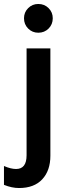

<svg xmlns="http://www.w3.org/2000/svg" viewBox="-62 -751 339 968"><path d="M192 34Q192 109 151 153Q110 197 34 197Q-2 197 -42 181V86Q-7 101 19 101Q72 101 72 32V-507H192ZM204 -659Q204 -628 183 -607Q162 -586 131 -586Q101 -586 80 -607Q59 -628 59 -659Q59 -689 80 -710Q101 -731 131 -731Q162 -731 183 -710Q204 -689 204 -659Z"/></svg>

Font: Hind Siliguri SemiBold
Style: Regular
Weight: 600
Designer: Jyotish Sonowal
Foundry: Indian Type Foundry
Version: Version 1.001;PS 1.0;hotconv 1.0.86;makeotf.lib2.5.63406; tt